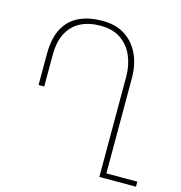

<svg xmlns="http://www.w3.org/2000/svg" viewBox="-107 -821 866 917"><g transform="rotate(15 326.0 -362.0)"><path d="M476 0V-25H647V0ZM288 -724Q356 -724 401.5 -694Q447 -664 470.5 -612.5Q494 -561 494 -496V0H466V-495Q466 -552 446 -598Q426 -644 386.5 -671.5Q347 -699 286 -699Q229 -699 187.5 -678Q146 -657 123 -614Q100 -571 100 -504V-349H72V-500Q72 -582 99.5 -631Q127 -680 175.5 -702Q224 -724 288 -724Z"/></g></svg>

Font: Noto Serif Armenian Thin
Style: Regular
Weight: 250
Version: Version 2.007